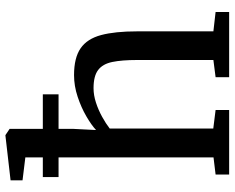

<svg xmlns="http://www.w3.org/2000/svg" viewBox="-98 -761 859 703"><g transform="rotate(-90 331.5 -409.5)"><path d="M106.7 -57.2V-746.2L22.8 -756.5V-800.3L186.2 -819.1H188.3L211.1 -803.8L211.2 -572L206.9 -487.3Q224.8 -504.1 257 -522.8Q289.2 -541.6 328.7 -554.7Q368.2 -567.9 407.9 -567.9Q471.5 -567.9 506.3 -543.8Q541 -519.8 554.6 -468.8Q568.2 -417.8 568.2 -337.5V-57.7L639.1 -49.6V0H400.3V-49.6L463.3 -57.7V-338Q463.3 -392.5 456.1 -427.7Q448.9 -462.8 426.8 -479.6Q404.7 -496.5 360.3 -496.5Q334.5 -496.5 307.2 -487.6Q280 -478.7 255.2 -465Q230.4 -451.3 212.4 -437.3V-58.1L280.3 -49.6V0H43.9V-49.6ZM34.8 -682.2H337.7V-624.6H34.8Z"/></g></svg>

Font: Merriweather Light
Style: Regular
Weight: 300
Designer: Eben Sorkin
Foundry: Eben Sorkin
Version: Version 2.100